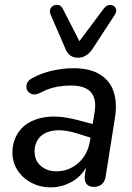

<svg xmlns="http://www.w3.org/2000/svg" viewBox="-20 -786 561 815"><path d="M32.7 -138.4Q32.7 -192 64 -232.1Q95.3 -272.3 157.5 -286Q219.7 -299.8 307.7 -276.9L388.1 -255.7L379.3 -197.1L317.5 -216.5Q253.3 -237.6 210.3 -231.8Q167.3 -226.1 147 -201.5Q126.7 -177 126.7 -144.1Q126.7 -104.2 153.5 -81.5Q180.2 -58.8 219.3 -58.8Q272.5 -58.8 312.6 -94.2Q352.7 -129.5 362.2 -189.7L381.6 -310.6Q390.7 -365.5 366.2 -394.2Q341.7 -422.9 281.5 -422.9Q252.3 -422.9 226.3 -418.4Q200.3 -413.8 174.9 -403.7Q164.4 -398.8 147.9 -390.8Q124.3 -379.3 107 -390.7Q89.7 -402.1 92.4 -423.4Q95.1 -444.6 122.3 -457.4Q160 -476.9 204.4 -486.6Q248.8 -496.4 292.3 -496.4Q361.6 -496.4 404.2 -470.1Q446.8 -443.9 462.4 -396.7Q478 -349.5 468 -286.3L428.9 -39.4Q426 -16.3 412.8 -4.5Q399.6 7.3 377.7 7.3Q356.4 7.3 346.6 -6.3Q336.7 -19.9 340.6 -45.3L352.5 -121L360.6 -108.5Q340.3 -50.4 294.8 -20.6Q249.2 9.3 193.7 9.3Q150.9 9.3 113.6 -10Q76.4 -29.3 54.5 -63.1Q32.7 -97 32.7 -138.4ZM258.3 -577.5 195 -723.7Q187.5 -741.6 197.1 -753.8Q206.6 -765.9 222.5 -765.5Q238.4 -765.1 246.6 -748.9L317 -611.2L421.5 -750.9Q432.5 -765.5 448.3 -764.9Q464 -764.3 470.9 -751.9Q477.7 -739.6 466.9 -722.7L373.2 -579.2Q361.2 -560.6 345.3 -550.8Q329.3 -540.9 311.2 -540.9Q273.6 -540.9 258.3 -577.5Z"/></svg>

Font: SN Pro Thin
Style: Italic
Weight: 200
Italic angle: -9°
Designer: Tobias Whetton
Foundry: Supernotes
Version: Version 1.003;Glyphs 3.3 (3324)